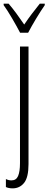

<svg xmlns="http://www.w3.org/2000/svg" viewBox="-38 -784 264 1045"><path d="M30.3 241.2Q19 241.2 9.3 239Q-0.5 236.8 -5.9 233.9V190.4Q8.3 197.8 24.4 197.8Q50.3 197.8 60.5 173.8Q70.8 149.9 70.8 104V-530.8H117.2V108.9Q117.2 181.2 93.3 211.2Q69.3 241.2 30.3 241.2ZM71.3 -606Q52.7 -641.6 27.3 -685.1Q2 -728.5 -18.1 -755.9V-764.2H8.8Q27.8 -742.2 50.8 -711.2Q73.7 -680.2 93.8 -650.4Q115.2 -682.1 134.3 -707.3Q153.3 -732.4 178.7 -764.2H205.6V-755.9Q183.6 -724.1 158.4 -682.4Q133.3 -640.6 115.2 -606Z"/></svg>

Font: Open Sans Condensed Light
Style: Regular
Weight: 300
Width: 3
Designer: Monotype Design Team
Foundry: Monotype Imaging Inc.
Version: Version 3.003; ttfautohint (v1.8.4)